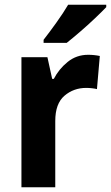

<svg xmlns="http://www.w3.org/2000/svg" viewBox="-20 -786 466 806"><path d="M350 -556Q375 -556 399 -551L387 -412Q379 -414 366.5 -415.5Q354 -417 342 -417Q289 -417 250.5 -384Q212 -351 212 -278V0H70V-546H179L199 -455H206Q227 -496 264 -526Q301 -556 350 -556ZM426 -756Q409 -738 379 -709.5Q349 -681 316.5 -653Q284 -625 260 -606H163V-619Q188 -651 217 -691.5Q246 -732 266 -766H426Z"/></svg>

Font: Noto Sans Arabic SemCond
Style: Bold
Weight: 700
Width: 4
Designer: Monotype Design Team, Nadine Chahine, Nizar Qandah and Khaled Hosny
Foundry: Monotype Imaging Inc.
Version: Version 2.012; ttfautohint (v1.8.4.7-5d5b)